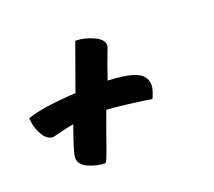

<svg xmlns="http://www.w3.org/2000/svg" viewBox="-85 -526 570 512"><g transform="rotate(-20 200.0 -270.0)"><path d="M174 -437Q196 -437 221.5 -425.5Q247 -414 247 -398Q247 -394 246 -391Q230 -350 216 -308Q261 -306 287 -298Q322 -287 322 -257Q322 -249 319 -240Q316 -231 314 -226L311 -221Q232 -233 186 -236Q178 -215 167 -184Q156 -153 149 -133Q142 -113 136 -103Q135 -103 133 -103Q112 -103 88 -113.5Q64 -124 64 -144Q64 -158 90 -230Q77 -228 55.5 -222.5Q34 -217 28 -216Q11 -217 0.5 -234.5Q-10 -252 -13 -269L-15 -285Q25 -300 124 -306L171 -437Z"/></g></svg>

Font: Vervelle
Style: Script
Weight: 400
Monospace: yes
Designer: Nur Solikh
Foundry: Astageni Type
Version: Version 1.0